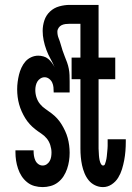

<svg xmlns="http://www.w3.org/2000/svg" viewBox="-20 -755 540 783"><path d="M154 8Q137 8 120.5 3.5Q104 -1 90.5 -12Q77 -23 68 -37Q59 -51 53.5 -67.5Q48 -84 45.5 -100.5Q43 -117 43 -134V-142H117V-139Q117 -129 118.5 -119.5Q120 -110 124 -101Q128 -92 136 -86Q144 -80 154 -80Q163 -80 170.5 -85Q178 -90 182.5 -98Q187 -106 188.5 -115Q190 -124 190 -133Q190 -148 185 -163.5Q180 -179 170.5 -190.5Q161 -202 148 -210.5Q135 -219 123 -228.5Q111 -238 101 -249Q91 -260 83 -273Q75 -286 68.5 -300.5Q62 -315 58 -329.5Q54 -344 52 -359.5Q50 -375 50 -391Q50 -406 52 -421Q54 -436 57.5 -450.5Q61 -465 67.5 -479Q74 -493 83.5 -504Q93 -515 107 -521.5Q121 -528 136 -528Q146 -528 157 -525Q168 -522 176.5 -515Q185 -508 191.5 -499Q198 -490 203 -480Q195 -499 185.5 -516Q176 -533 169 -552Q162 -571 158 -590.5Q154 -610 154 -629Q154 -651 161 -672Q168 -693 184 -708Q200 -723 221.5 -729Q243 -735 264 -735H346V-658H264Q256 -658 247.5 -657Q239 -656 231.5 -652.5Q224 -649 219 -641.5Q214 -634 214 -626Q214 -612 219 -599.5Q224 -587 227.5 -574.5Q231 -562 235 -549.5Q239 -537 244 -525Q249 -513 253.5 -500.5Q258 -488 260.5 -475Q263 -462 263.5 -449Q264 -436 264 -422V-378H199Q199 -389 198 -399Q197 -409 193 -418Q189 -427 180.5 -433.5Q172 -440 162 -440Q153 -440 145 -435Q137 -430 132.5 -422.5Q128 -415 126 -406Q124 -397 124 -388Q124 -372 129 -357Q134 -342 143.5 -330.5Q153 -319 165.5 -310.5Q178 -302 190.5 -292.5Q203 -283 213 -272Q223 -261 231 -248Q239 -235 245.5 -221Q252 -207 256 -192.5Q260 -178 262 -162.5Q264 -147 264 -132Q264 -115 261.5 -98.5Q259 -82 253.5 -66Q248 -50 239 -36Q230 -22 216.5 -11.5Q203 -1 186.5 3.5Q170 8 154 8ZM400 8Q383 8 367.5 0.5Q352 -7 341.5 -20Q331 -33 324.5 -49Q318 -65 314.5 -81.5Q311 -98 309.5 -115Q308 -132 308 -149V-432H272V-520H308V-735H382V-520H450V-432H382V-149Q382 -144 382.5 -139.5Q383 -135 383 -130.5Q383 -126 383.5 -121Q384 -116 384.5 -111.5Q385 -107 386 -102.5Q387 -98 388.5 -93.5Q390 -89 393 -84.5Q396 -80 400 -80Q406 -80 408 -85.5Q410 -91 411.5 -96.5Q413 -102 414 -107Q415 -112 415.5 -117.5Q416 -123 416.5 -128Q417 -133 417.5 -138.5Q418 -144 418.5 -149.5Q419 -155 419 -160Q419 -165 419 -170.5Q419 -176 419 -182V-187H493V-177Q493 -158 491.5 -139Q490 -120 486.5 -101.5Q483 -83 477.5 -65Q472 -47 462 -30.5Q452 -14 435.5 -3Q419 8 400 8Z"/></svg>

Font: Iosevka Term Semibold
Style: Regular
Weight: 600
Monospace: yes
Designer: Belleve Invis
Foundry: Belleve Invis
Version: Version 31.4.0